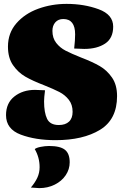

<svg xmlns="http://www.w3.org/2000/svg" viewBox="-20 -700 637 989"><path d="M11 0ZM563 -563Q563 -503 521.5 -475.5Q480 -448 414 -448Q398 -448 362 -450Q367 -493 367 -523Q367 -602 306 -602Q280 -602 265 -585Q250 -568 250 -541Q250 -504 269.5 -479Q289 -454 318 -439Q347 -424 397 -404Q457 -381 494 -359.5Q531 -338 557 -300.5Q583 -263 583 -205Q583 -85 495.5 -31.5Q408 22 266 22Q163 22 87 -6.5Q11 -35 11 -107Q11 -169 54 -203Q97 -237 160 -237Q178 -237 212 -235Q207 -197 207 -178Q207 -120 222.5 -88Q238 -56 283 -56Q317 -56 335.5 -73.5Q354 -91 354 -124Q354 -161 334.5 -186Q315 -211 286 -226Q257 -241 207 -261Q147 -284 110 -305.5Q73 -327 47 -364.5Q21 -402 21 -460Q21 -530 64.5 -580Q108 -630 177 -655Q246 -680 323 -680Q413 -680 488 -652.5Q563 -625 563 -563ZM339 136Q339 172 318.5 202.5Q298 233 262 251Q226 269 182 269Q175 269 139 266Q161 240 172.5 215Q184 190 184 161Q184 111 159 68Q167 61 189.5 56.5Q212 52 233 52Q290 52 314.5 71.5Q339 91 339 136Z"/></svg>

Font: Sansita Black
Style: Regular
Weight: 900
Designer: Pablo Cosgaya
Foundry: Omnibus-Type
Version: Version 1.006; ttfautohint (v1.5)